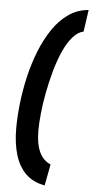

<svg xmlns="http://www.w3.org/2000/svg" viewBox="-63 -786 503 1043"><g transform="rotate(5 188.5 -265.0)"><path d="M41 -74Q41 -137 49 -209.5Q57 -282 74 -356Q91 -430 118 -498.5Q145 -567 182 -622Q219 -677 267.5 -711Q316 -745 377 -750L360 -631Q328 -624 300.5 -592Q273 -560 251 -510.5Q229 -461 212.5 -402Q196 -343 184.5 -282.5Q173 -222 167.5 -168Q162 -114 162 -74Q162 70 244 104L222 220Q158 209 118 169.5Q78 130 59.5 67.5Q41 5 41 -74Z"/></g></svg>

Font: Georama
Style: Bold Italic
Weight: 700
Italic angle: -9°
Designer: Jean-Baptiste Levee
Foundry: Production Type
Version: Version 1.000